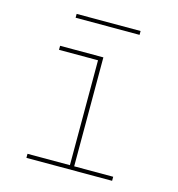

<svg xmlns="http://www.w3.org/2000/svg" viewBox="-103 -779 807 870"><g transform="rotate(15 300.0 -344.5)"><path d="M99 0V-19H298V-511H115V-530H318V-19H501V0ZM150 -671V-689H450V-671Z"/></g></svg>

Font: Iosevka Slab Thin Extended
Style: Regular
Weight: 100
Width: 7
Monospace: yes
Designer: Belleve Invis
Foundry: Belleve Invis
Version: Version 11.1.1; ttfautohint (v1.8.3)